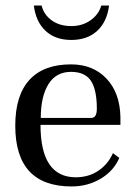

<svg xmlns="http://www.w3.org/2000/svg" viewBox="-20 -662 489 692"><path d="M238 10Q35 10 35 -209Q35 -318 86 -374Q137 -430 236 -430Q315 -430 363.5 -379Q412 -328 414 -241V-212H126Q126 -24 252 -23Q300 -23 335 -47Q370 -71 387 -110L410 -93Q390 -46 343 -18Q296 10 238 10ZM127 -237H309Q329 -237 329 -270Q329 -339 307.5 -371Q286 -403 236 -403Q182 -403 154.5 -358.5Q127 -314 127 -237ZM102 -642H130Q138 -609 166.5 -588.5Q195 -568 237 -568Q277 -568 306.5 -589Q336 -610 345 -642H373Q366 -584 330.5 -551Q295 -518 237 -518Q179 -518 144 -551Q109 -584 102 -642Z"/></svg>

Font: UnnaRegular
Style: Regular
Weight: 400
Designer: Jorge de Buen Unna
Foundry: Omnibus-Type
Version: Version 2.008;hotconv 1.0.109;makeotfexe 2.5.65596